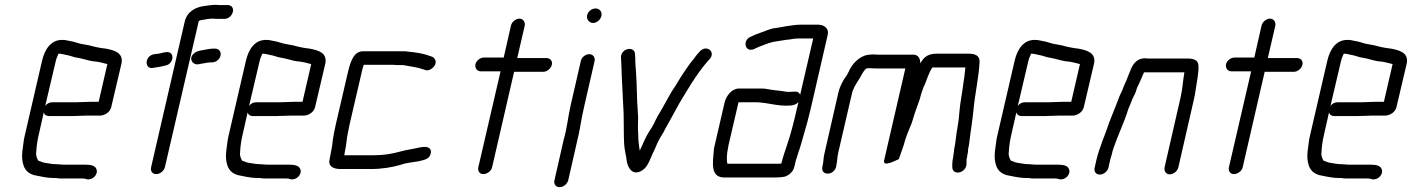

<svg xmlns="http://www.w3.org/2000/svg" viewBox="-20 -700 5839 794"><path d="M222 -478H223C236 -478 240 -475 253 -473C268 -471 285 -463 301 -461C321 -458 343 -450 362 -447L380 -445L396 -442C405 -440 416 -437 424 -435L388 -279H353C340 -279 305 -277 291 -277H196C185 -277 174 -272 167 -262L211 -449C212 -455 219 -472 222 -478ZM340 -222H393C413 -222 435 -236 440 -257L483 -440C489 -482 454 -492 417 -499L401 -501C395 -502 389 -503 384 -504L370 -507C357 -511 339 -515 324 -517C308 -519 292 -526 277 -529C262 -531 255 -535 237 -535C190 -535 165 -496 154 -449L83 -142C80 -130 78 -119 77 -109C73 -80 70 -63 72 -41C76 -8 87 14 120 24C143 28 170 36 200 36H211C218 37 223 38 229 38H321C328 38 333 39 338 41C362 47 387 22 379 0C374 -15 356 -19 334 -19H242C232 -19 223 -21 213 -21C193 -21 181 -25 164 -27C153 -29 149 -33 139 -35C134 -42 127 -57 130 -72C131 -93 134 -117 140 -142L161 -235C164 -225 172 -220 183 -220H278C292 -220 326 -222 340 -222Z M611 -419C626 -421 650 -425 664 -429C690 -433 702 -466 686 -480C672 -492 646 -477 625 -477L619 -476C578 -471 576 -414 611 -419ZM892 -470C896 -486 885 -499 869 -499H862C855 -499 847 -498 836 -496C814 -491 796 -492 781 -478C759 -458 776 -431 799 -434L810 -436C819 -437 840 -442 849 -442H856C872 -442 888 -453 892 -470ZM662 -9 802 -613 808 -616C825 -619 843 -623 861 -623C869 -622 876 -622 883 -622H909C925 -622 939 -635 943 -651C947 -667 937 -679 922 -679H896C889 -679 882 -679 874 -680C857 -680 847 -678 831 -676C790 -672 754 -653 744 -611L605 -9C601 7 610 20 626 20C642 20 658 7 662 -9Z M1065 -478H1066C1079 -478 1083 -475 1096 -473C1111 -471 1128 -463 1144 -461C1164 -458 1186 -450 1205 -447L1223 -445L1239 -442C1248 -440 1259 -437 1267 -435L1231 -279H1196C1183 -279 1148 -277 1134 -277H1039C1028 -277 1017 -272 1010 -262L1054 -449C1055 -455 1062 -472 1065 -478ZM1183 -222H1236C1256 -222 1278 -236 1283 -257L1326 -440C1332 -482 1297 -492 1260 -499L1244 -501C1238 -502 1232 -503 1227 -504L1213 -507C1200 -511 1182 -515 1167 -517C1151 -519 1135 -526 1120 -529C1105 -531 1098 -535 1080 -535C1033 -535 1008 -496 997 -449L926 -142C923 -130 921 -119 920 -109C916 -80 913 -63 915 -41C919 -8 930 14 963 24C986 28 1013 36 1043 36H1054C1061 37 1066 38 1072 38H1164C1171 38 1176 39 1181 41C1205 47 1230 22 1222 0C1217 -15 1199 -19 1177 -19H1085C1075 -19 1066 -21 1056 -21C1036 -21 1024 -25 1007 -27C996 -29 992 -33 982 -35C977 -42 970 -57 973 -72C974 -93 977 -117 983 -142L1004 -235C1007 -225 1015 -220 1026 -220H1121C1135 -220 1169 -222 1183 -222Z M1388 -1H1514C1559 -1 1602 -8 1639 -19C1660 -27 1689 -29 1711 -33C1734 -39 1759 -41 1762 -70C1764 -87 1748 -95 1728 -92L1714 -90C1690 -84 1658 -80 1634 -73C1602 -64 1567 -58 1527 -58H1403L1405 -63C1405 -68 1406 -73 1407 -77C1413 -101 1413 -127 1419 -152C1421 -161 1423 -173 1426 -187L1475 -398C1477 -407 1479 -417 1483 -428L1484 -432H1606C1611 -431 1618 -431 1624 -431H1639C1643 -431 1647 -431 1652 -430C1678 -425 1706 -422 1728 -414L1737 -411C1752 -404 1769 -417 1777 -428C1788 -445 1778 -460 1768 -465L1759 -468C1740 -476 1713 -481 1690 -484L1672 -486C1665 -487 1660 -487 1655 -488H1481C1441 -488 1428 -440 1418 -398L1369 -187C1366 -172 1363 -160 1361 -149L1356 -119C1355 -104 1353 -92 1350 -78C1347 -66 1346 -54 1343 -41C1336 -12 1359 -1 1388 -1Z M2093 -594 2063 -462H1981C1966 -462 1950 -450 1946 -434C1943 -419 1953 -405 1968 -405H2050L1958 -8C1955 7 1963 20 1979 20C1994 20 2012 7 2015 -8L2106 -403H2226C2242 -403 2258 -416 2262 -432C2266 -448 2255 -460 2239 -460H2119L2150 -594C2153 -609 2143 -623 2128 -623C2113 -623 2096 -609 2093 -594Z M2382 -448 2340 -265C2329 -217 2325 -170 2311 -122L2273 45C2269 61 2278 74 2294 74C2310 74 2326 61 2330 45L2368 -122C2372 -137 2375 -153 2378 -169C2383 -199 2390 -235 2397 -265L2439 -448C2442 -463 2432 -476 2417 -476C2401 -476 2385 -463 2382 -448ZM2408 -637C2404 -620 2417 -605 2433 -605C2448 -605 2464 -619 2467 -634C2471 -651 2460 -665 2443 -665C2427 -665 2412 -653 2408 -637Z M2548 -463C2549 -440 2551 -414 2551 -390C2553 -340 2557 -279 2559 -229C2560 -199 2559 -164 2560 -134L2561 -106C2562 -81 2570 -55 2572 -33C2576 -10 2592 25 2628 9C2658 -5 2664 -33 2680 -67C2686 -79 2692 -92 2698 -107C2708 -130 2722 -147 2732 -169C2744 -191 2761 -220 2773 -243C2794 -283 2817 -318 2840 -356C2861 -388 2880 -416 2905 -445L2916 -457C2941 -489 2898 -517 2873 -486L2862 -474C2855 -465 2851 -459 2847 -454C2833 -439 2820 -417 2807 -399C2791 -376 2775 -346 2758 -322L2742 -294C2730 -273 2715 -244 2701 -222C2687 -197 2681 -178 2665 -157C2651 -135 2639 -106 2627 -80C2627 -79 2627 -77 2626 -76C2625 -81 2624 -87 2623 -94L2620 -121L2619 -151C2617 -168 2619 -197 2619 -215C2618 -234 2616 -260 2615 -279C2614 -325 2612 -388 2608 -431L2607 -451C2608 -458 2606 -469 2606 -477C2604 -511 2548 -501 2548 -463Z M3282 -278 3276 -253C3265 -204 3251 -148 3236 -104C3228 -79 3218 -53 3212 -27V-24C3208 -23 3203 -23 3199 -23H2989C2988 -23 2989 -23 2988 -24C2984 -38 2986 -66 2990 -84C2991 -89 2992 -95 2993 -101L3034 -277H3109C3114 -277 3120 -277 3125 -276L3143 -274C3171 -270 3199 -263 3230 -263C3253 -263 3269 -264 3282 -278ZM3243 -320C3238 -320 3234 -320 3229 -321C3210 -325 3183 -326 3163 -330L3145 -333C3137 -334 3129 -334 3122 -334H3036C3008 -334 2983 -306 2976 -274L2936 -101C2934 -94 2933 -87 2932 -80C2928 -27 2916 34 2976 34H3186C3201 34 3209 33 3223 31C3240 27 3260 11 3264 -8C3267 -15 3268 -21 3269 -27C3270 -32 3271 -38 3274 -45L3282 -71C3291 -95 3294 -110 3303 -140C3313 -173 3325 -217 3333 -252L3403 -556C3409 -581 3390 -598 3363 -598H3293C3272 -598 3254 -595 3234 -592C3214 -589 3198 -585 3179 -583C3163 -580 3146 -572 3131 -567C3113 -561 3099 -555 3082 -547C3056 -534 3058 -501 3079 -495C3095 -491 3107 -503 3120 -507C3139 -514 3159 -523 3179 -527L3229 -535L3247 -537C3258 -539 3269 -541 3280 -541H3343L3289 -308C3281 -327 3266 -320 3243 -320Z M3438 -11 3439 -18C3443 -36 3442 -51 3447 -71L3504 -317C3505 -323 3512 -336 3514 -342L3520 -352C3522 -357 3526 -362 3530 -368C3542 -386 3547 -404 3563 -417H3564C3568 -418 3574 -418 3580 -418C3589 -417 3595 -417 3601 -417H3724L3636 -36C3634 -26 3640 -22 3650 -24C3667 -27 3684 -36 3697 -42C3704 -62 3710 -79 3717 -99C3725 -132 3739 -163 3751 -193L3762 -229C3769 -251 3777 -269 3784 -291C3788 -309 3794 -325 3799 -339C3812 -364 3819 -398 3836 -421H3972V-419C3970 -403 3970 -399 3968 -382L3964 -356C3960 -320 3951 -278 3948 -242C3946 -226 3945 -201 3941 -183C3940 -173 3938 -163 3936 -152C3933 -130 3931 -106 3926 -84C3925 -74 3924 -63 3922 -53C3922 -49 3921 -45 3920 -41C3919 -35 3918 -28 3918 -19V-8C3920 27 3973 17 3977 -20V-31V-41C3978 -46 3980 -51 3980 -56C3982 -66 3984 -77 3984 -86C3986 -93 3987 -100 3988 -107C3993 -152 4002 -203 4006 -248C4012 -314 4029 -386 4031 -447C4030 -470 4013 -478 3985 -478H3854C3830 -478 3812 -472 3798 -456L3785 -438C3787 -456 3778 -474 3757 -474H3614C3609 -474 3603 -474 3595 -475C3585 -475 3575 -474 3567 -473C3534 -467 3503 -436 3490 -404L3482 -389C3467 -369 3454 -346 3447 -317L3391 -72C3387 -56 3385 -39 3384 -27L3381 -11C3377 6 3386 18 3403 18C3420 18 3434 5 3438 -11Z M4244 -478H4245C4258 -478 4262 -475 4275 -473C4290 -471 4307 -463 4323 -461C4343 -458 4365 -450 4384 -447L4402 -445L4418 -442C4427 -440 4438 -437 4446 -435L4410 -279H4375C4362 -279 4327 -277 4313 -277H4218C4207 -277 4196 -272 4189 -262L4233 -449C4234 -455 4241 -472 4244 -478ZM4362 -222H4415C4435 -222 4457 -236 4462 -257L4505 -440C4511 -482 4476 -492 4439 -499L4423 -501C4417 -502 4411 -503 4406 -504L4392 -507C4379 -511 4361 -515 4346 -517C4330 -519 4314 -526 4299 -529C4284 -531 4277 -535 4259 -535C4212 -535 4187 -496 4176 -449L4105 -142C4102 -130 4100 -119 4099 -109C4095 -80 4092 -63 4094 -41C4098 -8 4109 14 4142 24C4165 28 4192 36 4222 36H4233C4240 37 4245 38 4251 38H4343C4350 38 4355 39 4360 41C4384 47 4409 22 4401 0C4396 -15 4378 -19 4356 -19H4264C4254 -19 4245 -21 4235 -21C4215 -21 4203 -25 4186 -27C4175 -29 4171 -33 4161 -35C4156 -42 4149 -57 4152 -72C4153 -93 4156 -117 4162 -142L4183 -235C4186 -225 4194 -220 4205 -220H4300C4314 -220 4348 -222 4362 -222Z M4564 -7 4570 -34C4571 -39 4573 -47 4577 -59C4579 -69 4582 -79 4585 -88C4603 -141 4630 -196 4646 -249C4650 -259 4655 -269 4658 -278C4664 -296 4672 -306 4678 -323C4679 -328 4681 -334 4683 -339C4694 -360 4702 -381 4711 -401H4878C4877 -393 4875 -384 4874 -375C4871 -350 4868 -321 4861 -292L4796 -8C4793 7 4802 21 4817 21C4833 21 4849 8 4853 -8L4918 -292C4921 -303 4922 -314 4924 -325C4929 -361 4938 -399 4936 -430C4935 -450 4918 -458 4892 -458H4735C4728 -458 4722 -458 4715 -459C4684 -459 4666 -438 4656 -412C4655 -409 4653 -405 4651 -400C4646 -386 4643 -381 4638 -367L4631 -352C4627 -344 4625 -336 4622 -329L4615 -314C4611 -307 4608 -298 4604 -287C4591 -256 4581 -227 4568 -196C4551 -143 4526 -92 4513 -34L4507 -7C4503 9 4512 22 4528 22C4544 22 4560 9 4564 -7Z M5197 -594 5167 -462H5085C5070 -462 5054 -450 5050 -434C5047 -419 5057 -405 5072 -405H5154L5062 -8C5059 7 5067 20 5083 20C5098 20 5116 7 5119 -8L5210 -403H5330C5346 -403 5362 -416 5366 -432C5370 -448 5359 -460 5343 -460H5223L5254 -594C5257 -609 5247 -623 5232 -623C5217 -623 5200 -609 5197 -594Z M5537 -478H5538C5551 -478 5555 -475 5568 -473C5583 -471 5600 -463 5616 -461C5636 -458 5658 -450 5677 -447L5695 -445L5711 -442C5720 -440 5731 -437 5739 -435L5703 -279H5668C5655 -279 5620 -277 5606 -277H5511C5500 -277 5489 -272 5482 -262L5526 -449C5527 -455 5534 -472 5537 -478ZM5655 -222H5708C5728 -222 5750 -236 5755 -257L5798 -440C5804 -482 5769 -492 5732 -499L5716 -501C5710 -502 5704 -503 5699 -504L5685 -507C5672 -511 5654 -515 5639 -517C5623 -519 5607 -526 5592 -529C5577 -531 5570 -535 5552 -535C5505 -535 5480 -496 5469 -449L5398 -142C5395 -130 5393 -119 5392 -109C5388 -80 5385 -63 5387 -41C5391 -8 5402 14 5435 24C5458 28 5485 36 5515 36H5526C5533 37 5538 38 5544 38H5636C5643 38 5648 39 5653 41C5677 47 5702 22 5694 0C5689 -15 5671 -19 5649 -19H5557C5547 -19 5538 -21 5528 -21C5508 -21 5496 -25 5479 -27C5468 -29 5464 -33 5454 -35C5449 -42 5442 -57 5445 -72C5446 -93 5449 -117 5455 -142L5476 -235C5479 -225 5487 -220 5498 -220H5593C5607 -220 5641 -222 5655 -222Z"/></svg>

Font: Electronic
Style: It
Weight: 400
Version: Version 1.011